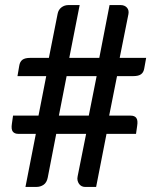

<svg xmlns="http://www.w3.org/2000/svg" viewBox="-20 -738 620 758"><path d="M361.5 -437.5H243L212.5 -281.5H330.5ZM557 -509.5 549.5 -468Q547 -452.5 537 -445Q527 -437.5 506 -437.5H442L411 -281.5H496Q511.5 -281.5 518.2 -272.2Q525 -263 521.5 -241L517 -209.5H400.5L359.5 0H315.5Q308.5 0 302.2 -3.2Q296 -6.5 292 -12.2Q288 -18 286.2 -25.5Q284.5 -33 286.5 -42L320 -209.5H202L168.5 -37Q164.5 -17 152 -8.5Q139.5 0 123.5 0H80.5L121.5 -209.5H52.5Q37.5 -209.5 30.5 -218.5Q23.5 -227.5 27 -250L31.5 -281.5H132L162.5 -437.5H49L56 -478.5Q58.5 -494.5 68.5 -502Q78.5 -509.5 99.5 -509.5H173L207.5 -683.5Q210.5 -699.5 222.5 -708.8Q234.5 -718 250.5 -718H294.5L253.5 -509.5H372L412.5 -718H456Q472 -718 481 -708Q490 -698 487 -682L452.5 -509.5Z"/></svg>

Font: TypoPRO Lato
Style: Regular
Weight: 500
Designer: Lukasz Dziedzic with Adam Twardoch and Botio Nikoltchev
Foundry: tyPoland Lukasz Dziedzic
Version: Version 2.010; 2014-09-01; http://www.latofonts.com/